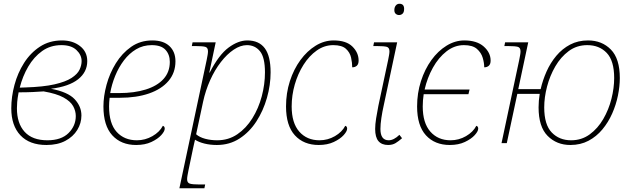

<svg xmlns="http://www.w3.org/2000/svg" viewBox="-20 -761 3362 1021"><path d="M227 10Q137 10 88.5 -41.5Q40 -93 40 -185Q40 -246 57 -309.5Q74 -373 108 -426.5Q142 -480 192.5 -513Q243 -546 310 -546Q367 -546 405.5 -516Q444 -486 444 -436Q444 -378 395.5 -339.5Q347 -301 251 -289Q341 -272 377 -233.5Q413 -195 413 -147Q413 -106 391 -70Q369 -34 327.5 -12Q286 10 227 10ZM307 -521Q248 -521 204 -489.5Q160 -458 130 -406.5Q100 -355 85 -295L115 -296Q211 -299 270 -312.5Q329 -326 360.5 -346.5Q392 -367 403 -390.5Q414 -414 414 -436Q414 -469 386.5 -495Q359 -521 307 -521ZM232 -15Q306 -15 344.5 -53.5Q383 -92 383 -144Q383 -171 369 -196.5Q355 -222 318 -242.5Q281 -263 212 -275Q186 -273 153 -271.5Q120 -270 79 -270Q73 -238 71.5 -219Q70 -200 70 -185Q70 -105 111 -60Q152 -15 232 -15Z M704 10Q624 10 577 -41.5Q530 -93 530 -195Q530 -249 546.5 -310Q563 -371 596 -424.5Q629 -478 677.5 -512Q726 -546 790 -546Q849 -546 881 -516Q913 -486 913 -435Q913 -374 876 -330.5Q839 -287 772.5 -264Q706 -241 617 -241H563Q560 -217 560 -195Q560 -104 600.5 -59.5Q641 -15 708 -15Q752 -15 790.5 -37Q829 -59 846 -92Q856 -89 856 -77Q856 -63 837.5 -42.5Q819 -22 785 -6Q751 10 704 10ZM566 -266H613Q694 -266 755 -285Q816 -304 849.5 -341Q883 -378 883 -432Q883 -471 860 -496Q837 -521 787 -521Q741 -521 704 -499Q667 -477 639 -440Q611 -403 592.5 -357.5Q574 -312 566 -266Z M934 240 1079 -442Q1082 -457 1084 -468.5Q1086 -480 1086 -488Q1086 -508 1071.5 -512Q1057 -516 1022 -516H1000L1004 -536H1127L1093 -375H1095Q1144 -470 1195.5 -508Q1247 -546 1295 -546Q1357 -546 1388 -504.5Q1419 -463 1419 -376Q1419 -309 1399.5 -240.5Q1380 -172 1343.5 -115.5Q1307 -59 1254 -24.5Q1201 10 1133 10Q1098 10 1067.5 2.5Q1037 -5 1017 -18Q1014 -5 1011.5 6Q1009 17 1006 31L982 146Q979 161 977 172.5Q975 184 975 192Q975 211 989.5 215.5Q1004 220 1039 220H1071L1067 240ZM1135 -15Q1195 -15 1242 -47Q1289 -79 1322 -132Q1355 -185 1372 -249Q1389 -313 1389 -376Q1389 -456 1362.5 -488.5Q1336 -521 1293 -521Q1259 -521 1223 -497Q1187 -473 1154.5 -431Q1122 -389 1097.5 -334.5Q1073 -280 1060 -220L1023 -47Q1041 -31 1071 -23Q1101 -15 1135 -15Z M1675 10Q1595 10 1548 -41.5Q1501 -93 1501 -195Q1501 -266 1521.5 -329.5Q1542 -393 1577.5 -441.5Q1613 -490 1658.5 -518Q1704 -546 1754 -546Q1821 -546 1854 -513.5Q1887 -481 1887 -439Q1887 -420 1877.5 -411.5Q1868 -403 1853 -403Q1853 -427 1847 -454.5Q1841 -482 1819.5 -501.5Q1798 -521 1752 -521Q1705 -521 1664.5 -492.5Q1624 -464 1594 -416.5Q1564 -369 1547.5 -311.5Q1531 -254 1531 -195Q1531 -107 1571.5 -61Q1612 -15 1679 -15Q1723 -15 1761 -37Q1799 -59 1816 -92Q1826 -89 1826 -77Q1826 -63 1807.5 -42.5Q1789 -22 1755 -6Q1721 10 1675 10Z M2102 -681Q2092 -681 2084.5 -687.5Q2077 -694 2077 -707Q2077 -722 2084.5 -731.5Q2092 -741 2104 -741Q2129 -741 2129 -714Q2129 -696 2121 -688.5Q2113 -681 2102 -681ZM2044 10Q2010 10 1992.5 -10.5Q1975 -31 1975 -75Q1975 -99 1980 -131Q1985 -163 1992 -198L2044 -442Q2047 -457 2049 -468.5Q2051 -480 2051 -488Q2051 -508 2036.5 -512Q2022 -516 1987 -516H1965L1969 -536H2092L2020 -198Q2013 -167 2008 -133.5Q2003 -100 2003 -75Q2003 -15 2047 -15Q2074 -15 2104 -44L2118 -26Q2100 -10 2083.5 0Q2067 10 2044 10Z M2372 10Q2292 10 2245 -41.5Q2198 -93 2198 -195Q2198 -266 2218.5 -329.5Q2239 -393 2274 -441.5Q2309 -490 2354.5 -518Q2400 -546 2449 -546Q2516 -546 2552.5 -513.5Q2589 -481 2589 -439Q2589 -420 2579.5 -411.5Q2570 -403 2555 -403Q2555 -426 2547 -453.5Q2539 -481 2516 -501Q2493 -521 2447 -521Q2397 -521 2354.5 -488Q2312 -455 2282 -401Q2252 -347 2238 -285H2477L2471 -260H2233Q2228 -227 2228 -195Q2228 -107 2268.5 -61Q2309 -15 2376 -15Q2420 -15 2458 -37Q2496 -59 2513 -92Q2523 -89 2523 -77Q2523 -63 2504.5 -42.5Q2486 -22 2452 -6Q2418 10 2372 10Z M2647 0 2741 -442Q2744 -457 2746 -468.5Q2748 -480 2748 -488Q2748 -508 2733.5 -512Q2719 -516 2684 -516H2662L2666 -536H2789L2736 -287H2855Q2866 -335 2886.5 -381Q2907 -427 2938.5 -464.5Q2970 -502 3012 -524Q3054 -546 3107 -546Q3181 -546 3228.5 -497.5Q3276 -449 3276 -346Q3276 -302 3266 -253Q3256 -204 3235.5 -157.5Q3215 -111 3183.5 -73Q3152 -35 3109.5 -12.5Q3067 10 3013 10Q2940 10 2892 -38.5Q2844 -87 2844 -190Q2844 -225 2850 -262H2731L2675 0ZM3017 -15Q3073 -15 3116 -46.5Q3159 -78 3188 -128Q3217 -178 3231.5 -235.5Q3246 -293 3246 -346Q3246 -438 3206.5 -479.5Q3167 -521 3103 -521Q3047 -521 3004.5 -489.5Q2962 -458 2933 -408Q2904 -358 2889 -300.5Q2874 -243 2874 -190Q2874 -98 2914 -56.5Q2954 -15 3017 -15Z"/></svg>

Font: Noto Serif Thin
Style: Italic
Weight: 100
Italic angle: -12°
Designer: Monotype Design Team
Foundry: Monotype Imaging Inc.
Version: Version 2.014; ttfautohint (v1.8.4.7-5d5b)